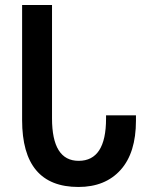

<svg xmlns="http://www.w3.org/2000/svg" viewBox="-20 -734 593 764"><path d="M292 10Q399 10 460 -58Q521 -126 521 -254V-275H402V-262Q402 -94 293 -94Q187 -94 187 -263V-714H68V-256Q68 10 292 10Z"/></svg>

Font: Noto Sans Georgian Condensed Semi
Style: Regular
Weight: 600
Width: 3
Designer: Monotype Design Team
Foundry: Monotype Imaging Inc.
Version: Version 1.901